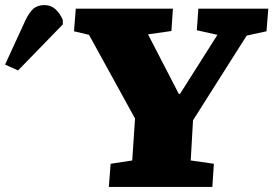

<svg xmlns="http://www.w3.org/2000/svg" viewBox="-278 -735 1075 755"><path d="M425 -366H430L577 -598L496 -616L502 -701H777L770 -612L692 -595L481 -262L472 -104L563 -91L557 0H150L157 -91L242 -104L253 -269L72 -598L13 -612L20 -701H402L396 -613L304 -600ZM-207 -458 -258 -481 -179 -653Q-164 -685 -147.5 -700Q-131 -715 -103 -715Q-77 -715 -59 -698Q-41 -681 -31 -656V-639Z"/></svg>

Font: Literata Black
Style: Italic
Weight: 900
Italic angle: -2°
Designer: Latin by Veronika Burian and Jose Scaglione. Greek by Irene Vlachou. Cyrillic by Vera Evstafieva
Foundry: TypeTogether
Version: Version 3.002